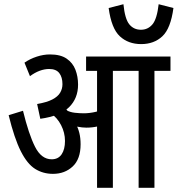

<svg xmlns="http://www.w3.org/2000/svg" viewBox="-20 -890 842 910"><path d="M515 -554V0H440V-554H388V-622H591V-554ZM217 -632Q267 -632 296 -612Q325 -592 337.5 -559.5Q350 -527 350 -489Q350 -424 307.5 -382Q265 -340 171 -327L156 -397Q202 -405 228 -418.5Q254 -432 265 -450.5Q276 -469 276 -491Q276 -524 261 -543.5Q246 -563 213 -563Q191 -563 168 -554.5Q145 -546 122 -529L96 -593Q122 -611 154 -621.5Q186 -632 217 -632ZM362 -206Q362 -136 324.5 -101Q287 -66 231 -66Q184 -66 146.5 -89.5Q109 -113 78.5 -173.5Q48 -234 21 -344L89 -365Q116 -254 146 -194.5Q176 -135 225 -135Q256 -135 272 -158.5Q288 -182 288 -222Q288 -261 269.5 -297Q251 -333 219 -354L255 -369L288 -378Q299 -367 311.5 -351Q324 -335 332 -320L339 -303Q350 -284 356 -260Q362 -236 362 -206ZM377 -353Q404 -353 434 -360Q464 -367 496 -385V-313Q470 -297 443.5 -291Q417 -285 389 -285Q370 -285 347.5 -289.5Q325 -294 304 -302L289 -356L294 -368Q312 -358 335 -355.5Q358 -353 377 -353ZM712 -554V0H637V-554H573V-622H788V-554ZM802 -852Q789 -755 749.5 -718Q710 -681 649 -681Q588 -681 548 -718Q508 -755 495 -852L565 -870Q572 -800 593 -774.5Q614 -749 648 -749Q681 -749 702.5 -774.5Q724 -800 732 -870Z"/></svg>

Font: Noto Sans Devanagari ExtraCondensed
Style: Regular
Weight: 400
Width: 2
Designer: Jelle Bosma - Monotype Design Team
Foundry: Monotype Imaging Inc.
Version: Version 2.006